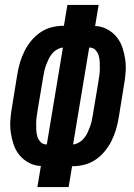

<svg xmlns="http://www.w3.org/2000/svg" viewBox="-20 -755 540 775"><path d="M131 0 145 -85Q119 -86 96.5 -98Q74 -110 58.5 -129Q43 -148 35 -171.5Q27 -195 23.5 -220.5Q20 -246 22 -272.5Q24 -299 29 -326L50 -456Q54 -480 61 -503.5Q68 -527 79 -549Q90 -571 106.5 -591Q123 -611 144 -625Q165 -639 189 -645Q213 -651 236 -651H238L252 -735H378L364 -650Q390 -649 412.5 -637Q435 -625 450.5 -606Q466 -587 474 -563.5Q482 -540 485.5 -514.5Q489 -489 487 -462.5Q485 -436 480 -409L459 -279Q455 -255 448 -231.5Q441 -208 430 -186Q419 -164 402.5 -144Q386 -124 365 -110Q344 -96 320 -90Q296 -84 273 -84H271L257 0ZM275 -172Q287 -173 299 -180Q311 -187 319.5 -197.5Q328 -208 333.5 -220Q339 -232 343.5 -244Q348 -256 350.5 -268.5Q353 -281 355 -293L377 -424Q379 -437 381 -451Q383 -465 383 -478.5Q383 -492 382.5 -505.5Q382 -519 378 -531.5Q374 -544 365 -553.5Q356 -563 342 -563H340ZM167 -172H169L234 -563Q222 -562 210 -555Q198 -548 189.5 -537.5Q181 -527 175.5 -515Q170 -503 165.5 -491Q161 -479 158.5 -466.5Q156 -454 154 -442L132 -311Q130 -298 128 -284Q126 -270 126 -256.5Q126 -243 126.5 -229.5Q127 -216 131 -203.5Q135 -191 144 -181.5Q153 -172 167 -172Z"/></svg>

Font: Iosevka Extrabold
Style: Italic
Weight: 800
Italic angle: -9°
Monospace: yes
Designer: Belleve Invis
Foundry: Belleve Invis
Version: Version 32.5.0; ttfautohint (v1.8.4)